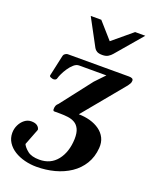

<svg xmlns="http://www.w3.org/2000/svg" viewBox="-202 -846 928 1161"><g transform="rotate(20 262.0 -265.0)"><path d="M178.2 220.2Q139.2 220.2 102.1 210.7Q64.9 201.2 35.6 182.9Q6.3 164.6 -11 137.7Q-28.3 110.8 -28.3 77.1Q-28.3 49.8 -16.6 25.9Q-4.9 2 14.4 -12.9Q33.7 -27.8 57.1 -27.8Q83 -27.8 96.2 -17.3Q109.4 -6.8 110.8 7.3L69.8 113.3Q78.6 132.8 104.2 153.3Q129.9 173.8 180.2 173.8Q252.4 173.8 294.2 121.1Q335.9 68.4 338.9 -16.6Q339.8 -56.6 328.6 -79.8Q317.4 -103 298.1 -114Q278.8 -125 254.2 -128.2Q229.5 -131.3 204.1 -131.3H166.5Q162.1 -131.3 159.9 -134.3Q157.7 -137.2 157.7 -144Q157.7 -157.2 161.4 -166Q165 -174.8 174.8 -183.1L328.6 -381.8L387.7 -443.8H211.9Q194.8 -443.8 178.5 -429.4Q162.1 -415 148.7 -395Q135.3 -375 126.5 -356.2Q117.7 -337.4 115.7 -328.6Q113.8 -319.3 107.7 -315.9Q101.6 -312.5 93.8 -312.5Q88.4 -312.5 77.4 -316.7Q66.4 -320.8 68.4 -329.1L98.1 -464.4Q100.1 -473.1 108.4 -478.5Q116.7 -483.9 124 -484.4H518.6Q546.4 -484.4 546.4 -467.8Q546.4 -456.5 542 -449Q537.6 -441.4 530.8 -431.6L311.5 -166Q350.6 -165.5 385.3 -155.8Q419.9 -146 446 -127.2Q472.2 -108.4 486.1 -80.6Q500 -52.7 497.1 -16.1Q492.7 42.5 465.3 87.2Q438 131.8 393.8 161.4Q349.6 190.9 294.2 205.6Q238.8 220.2 178.2 220.2ZM321.8 -551.3Q298.8 -551.3 286.9 -558.3Q274.9 -565.4 269 -576.2L175.8 -749.5H243.7L335.9 -645L461.4 -749.5H526.9L382.8 -580.6Q373 -568.8 358.9 -560.1Q344.7 -551.3 321.8 -551.3Z"/></g></svg>

Font: Gelasio SemiBold
Style: Italic
Weight: 600
Italic angle: -8.5°
Designer: Eben Sorkin
Foundry: Eben Sorkin
Version: Version 1.008